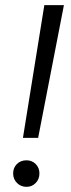

<svg xmlns="http://www.w3.org/2000/svg" viewBox="-20 -720 276 745"><path d="M69 -185 152 -700H228L128 -185ZM83 5Q61 5 46 -10Q31 -25 31 -47Q31 -69 45.5 -83.5Q60 -98 83 -98Q104 -98 118.5 -83.5Q133 -69 133 -47Q133 -25 118.5 -10Q104 5 83 5Z"/></svg>

Font: DM Sans 18pt Light
Style: Italic
Weight: 300
Italic angle: -10°
Designer: Colophon Foundry, Jonny Pinhorn
Foundry: Colophon Foundry
Version: Version 4.004;gftools[0.9.30]